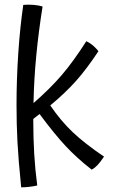

<svg xmlns="http://www.w3.org/2000/svg" viewBox="-20 -755 487 825"><path d="M123 -236Q123 -162 127 -94Q131 -26 140 42Q123 46 104 48Q85 50 71 50Q59 -69 55 -145Q51 -221 51 -304Q51 -414 58.5 -526Q66 -638 80 -734Q102 -736 125 -734Q148 -732 163 -727Q146 -621 136 -517.5Q126 -414 124 -312Q195 -374 244.5 -431.5Q294 -489 351 -578Q366 -571 379.5 -559.5Q393 -548 403 -535Q352 -458 306.5 -407Q261 -356 196 -302Q241 -236 292 -187.5Q343 -139 427 -82Q410 -57 398.5 -45Q387 -33 374 -26Q310 -76 262 -127.5Q214 -179 150 -265Q143 -260 136.5 -254.5Q130 -249 123 -244Q123 -242 123 -240Q123 -238 123 -236Z"/></svg>

Font: Atma
Style: Regular
Weight: 400
Designer: Gregori Vincens, Jeremie Hornus, Riccardo Olocco, Yoann Minet.
Foundry: black foundry
Version: Version 1.102;PS 1.100;hotconv 1.0.86;makeotf.lib2.5.63406